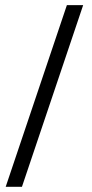

<svg xmlns="http://www.w3.org/2000/svg" viewBox="-20 -702 356 743"><path d="M301.8 -682.1 64.9 21H2L238.8 -682.1Z"/></svg>

Font: Linux Libertine O
Style: Semibold
Weight: 700
Designer: Philipp H. Poll
Foundry: Philipp H. Poll
Version: Version 5.0.0